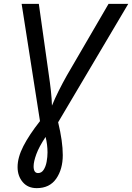

<svg xmlns="http://www.w3.org/2000/svg" viewBox="-20 -734 684 994"><path d="M170 240Q124 240 97.5 208.5Q71 177 71 131Q71 81 101 22.5Q131 -36 187 -107L92 -714H181L233 -345Q239 -305 243.5 -264Q248 -223 249 -187Q263 -222 283.5 -263Q304 -304 326 -343L542 -714H644L281 -101Q305 -2 305 69Q305 142 271 191Q237 240 170 240ZM177 162Q195 162 206 145Q217 128 221.5 103Q226 78 226 55Q226 36 223.5 15Q221 -6 216 -25Q182 26 168 64.5Q154 103 154 127Q154 162 177 162Z"/></svg>

Font: Noto Sans
Style: Italic
Weight: 400
Italic angle: -12°
Designer: Monotype Design Team
Foundry: Monotype Imaging Inc.
Version: Version 2.013; ttfautohint (v1.8.4.7-5d5b)